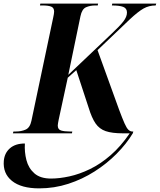

<svg xmlns="http://www.w3.org/2000/svg" viewBox="-84 -734 880 1057"><path d="M-13 0 -10 -10H3Q33 -10 57 -20.5Q81 -31 89 -69L209 -638Q211 -648 212.5 -656Q214 -664 214 -670Q214 -691 198 -697.5Q182 -704 150 -704H136L138 -714H456L454 -704H441Q412 -704 389.5 -694Q367 -684 359 -645L292 -322L530 -548Q576 -591 595.5 -616.5Q615 -642 615 -665Q615 -688 594.5 -696Q574 -704 532 -704L534 -714H776L773 -704Q736 -704 706 -687Q676 -670 630 -627L453 -458L572 -129Q590 -81 601.5 -55Q613 -29 623 -19.5Q633 -10 645 -10H650L647 0Q612 58 558 112.5Q504 167 436.5 210Q369 253 292 278Q215 303 132 303Q33 303 -18 262Q-69 221 -63 151Q-59 108 -29 82Q1 56 53 56Q50 103 61.5 147.5Q73 192 105.5 220.5Q138 249 197 249Q243 249 298 237Q353 225 411 197Q469 169 525 120.5Q581 72 630 0H593Q533 0 498 -12Q463 -24 442 -54.5Q421 -85 404 -141L336 -348L289 -306L239 -75Q237 -65 235.5 -56Q234 -47 234 -43Q234 -21 252.5 -15.5Q271 -10 300 -10H314L312 0Z"/></svg>

Font: Noto Serif Display SemiCondensed
Style: Bold Italic
Weight: 700
Width: 4
Italic angle: -12°
Designer: Monotype Design Team
Foundry: Monotype Imaging Inc.
Version: Version 2.009